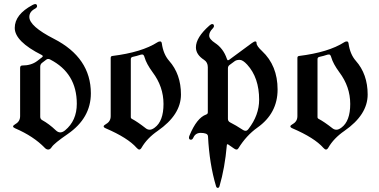

<svg xmlns="http://www.w3.org/2000/svg" viewBox="-20 -727 1865 946"><path d="M56.6 -116.2Q79.1 -128.9 79.1 -154.8V-392.1Q79.1 -404.3 89.8 -404.3Q133.8 -404.3 163.1 -426.3L186.5 -444.3Q190.9 -447.8 190.9 -450.4Q190.9 -453.1 185.5 -456.1Q52.7 -522.9 52.7 -589.4Q52.7 -655.8 140.6 -702.6Q148.9 -707 153.3 -707Q162.6 -707 162.6 -696.3Q162.6 -689.5 151.4 -683.6Q124.5 -668.9 124.5 -643.6Q124.5 -597.7 246.1 -535.6Q427.7 -442.4 427.7 -267.1Q427.7 -145.5 314 -66.9Q247.1 -21 234.9 -2.4Q227.1 9.8 217.8 9.8Q208.5 9.8 200.7 1.5Q145.5 -55.7 54.7 -94.7Q44.4 -99.1 44.4 -104Q44.4 -108.9 56.6 -116.2ZM178.2 -151.9Q178.2 -141.1 187 -135.7Q221.7 -116.7 254.9 -85Q265.6 -74.7 276.9 -74.7Q288.1 -74.7 300.3 -84.5Q358.4 -132.3 358.4 -215.8Q358.4 -366.7 226.6 -434.1Q222.2 -436.5 217.3 -436.5Q212.4 -436.5 208 -433.1L187.5 -417.5Q178.2 -410.6 178.2 -398.4Z M502.9 -116.2Q525.4 -128.9 525.4 -154.8V-441.4Q525.4 -450.2 533.2 -451.2Q678.7 -469.2 756.3 -519Q762.2 -522.9 769 -522.9Q775.9 -522.9 777.3 -513.2Q784.7 -460 813 -427.7Q871.6 -361.8 871.6 -261.2Q871.6 -161.6 756.8 -82Q704.6 -45.9 677.7 0.5Q672.4 9.8 666.5 9.8Q660.6 9.8 653.3 1.5Q609.9 -47.9 501 -94.7Q490.7 -99.1 490.7 -104.2Q490.7 -109.4 502.9 -116.2ZM624.5 -149.9Q624.5 -144 630.4 -141.1Q656.7 -127.4 699.2 -94.2Q707.5 -87.9 718 -87.9Q728.5 -87.9 742.2 -98.1Q785.6 -129.9 785.6 -214.8Q785.6 -299.8 731.9 -371.1Q701.2 -413.1 692.4 -444.3Q688.5 -458.5 681.6 -458.5Q674.8 -458.5 668.5 -456.1Q656.2 -451.7 633.8 -446.8Q624.5 -444.8 624.5 -435.5Z M911.1 -48.8Q911.1 -53.2 913.6 -59.1Q949.7 -146.5 995.6 -162.6Q1003.9 -165.5 1003.9 -173.3V-396Q1003.9 -419.9 985.4 -432.1Q945.3 -458 945.3 -493.7Q945.3 -542.5 1011.7 -601.1Q1020 -608.4 1025.4 -608.4Q1034.2 -608.4 1034.2 -598.6Q1034.2 -592.8 1027.8 -586.4Q1010.7 -569.3 1010.7 -551.8Q1010.7 -534.2 1039.1 -515.6Q1080.6 -488.3 1097.7 -437.5Q1100.1 -430.2 1103 -430.2Q1106 -430.2 1109.4 -432.6L1220.7 -514.6Q1231.9 -522.9 1238 -522.9Q1244.1 -522.9 1244.1 -514.2Q1244.1 -500.5 1271 -475.6Q1347.7 -403.8 1347.7 -286.1Q1347.7 -168.5 1248 -98.1Q1193.8 -59.6 1154.8 3.4Q1150.9 9.8 1145.5 9.8Q1140.1 9.8 1133.3 4.9Q1118.2 -6.3 1104.5 -15.1Q1102.1 -16.1 1100.1 -16.4Q1098.1 -16.6 1097.7 -12.2Q1087.9 100.6 1061.5 190.4Q1059.1 198.7 1053 198.7Q1046.9 198.7 1044.4 190.4Q1011.7 81.1 1004.9 -54.7Q1004.4 -64.9 994.1 -68.6Q983.9 -72.3 969.2 -72.3Q943.4 -72.3 933.1 -49.8Q928.2 -38.6 920.9 -38.6Q911.1 -38.6 911.1 -48.8ZM1103 -141.6Q1103 -129.4 1113.8 -124Q1141.1 -110.4 1177.7 -86.4Q1183.6 -82.5 1190.4 -82.5Q1197.3 -82.5 1204.1 -91.3Q1256.8 -159.7 1256.8 -235.4Q1256.8 -344.2 1197.8 -408.7Q1176.3 -432.1 1160.9 -432.1Q1145.5 -432.1 1136.7 -425.8L1110.8 -406.7Q1103 -400.9 1103 -390.1Z M1422.9 -116.2Q1445.3 -128.9 1445.3 -154.8V-441.4Q1445.3 -450.2 1453.1 -451.2Q1598.6 -469.2 1676.3 -519Q1682.1 -522.9 1689 -522.9Q1695.8 -522.9 1697.3 -513.2Q1704.6 -460 1732.9 -427.7Q1791.5 -361.8 1791.5 -261.2Q1791.5 -161.6 1676.8 -82Q1624.5 -45.9 1597.7 0.5Q1592.3 9.8 1586.4 9.8Q1580.6 9.8 1573.2 1.5Q1529.8 -47.9 1420.9 -94.7Q1410.6 -99.1 1410.6 -104.2Q1410.6 -109.4 1422.9 -116.2ZM1544.4 -149.9Q1544.4 -144 1550.3 -141.1Q1576.7 -127.4 1619.1 -94.2Q1627.4 -87.9 1637.9 -87.9Q1648.4 -87.9 1662.1 -98.1Q1705.6 -129.9 1705.6 -214.8Q1705.6 -299.8 1651.9 -371.1Q1621.1 -413.1 1612.3 -444.3Q1608.4 -458.5 1601.6 -458.5Q1594.7 -458.5 1588.4 -456.1Q1576.2 -451.7 1553.7 -446.8Q1544.4 -444.8 1544.4 -435.5Z"/></svg>

Font: UnifrakturMaguntia19
Style: Book
Weight: 400
Designer: j. 'mach' wust, Gerrit Ansmann, Georg Duffner, based on a font by Peter Wiegel, original typeface by Carl Albert Fahrenw
Version: Version 2017-03-19